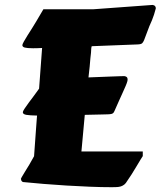

<svg xmlns="http://www.w3.org/2000/svg" viewBox="-20 -739 656 784"><path d="M499.5 -405.3Q497.6 -398.4 492.2 -386Q486.8 -373.5 479.7 -357.9Q472.7 -342.3 464.6 -324.5Q456.5 -306.6 448.7 -288.6Q445.8 -281.7 443.4 -278.6Q440.9 -275.4 435.5 -273.9Q430.2 -272.5 420.7 -272.2Q411.1 -272 394 -271.5L326.2 -270L312.5 -120.6H563V-101.6Q562 -100.6 554.7 -88.6Q547.4 -76.7 537.6 -60.1Q527.8 -43.5 517.1 -26.6Q506.3 -9.8 499 0.5Q494.1 9.3 487.8 14.4Q481.4 19.5 473.9 22Q466.3 24.4 457.3 24.9Q448.2 25.4 437.5 25.4Q393.6 25.4 345.9 23.4Q298.3 21.5 251 18.6Q203.6 15.6 158.4 12Q113.3 8.3 74.7 4.4Q71.3 3.9 68.6 0.5Q65.9 -2.9 65.9 -7.3Q64 -7.3 68.6 -15.6Q73.2 -23.9 81.5 -37.1Q89.8 -50.3 99.9 -67.1Q109.9 -84 119.1 -101.1L127 -210.9Q128.9 -238.8 130.1 -252.4Q131.3 -266.1 131.3 -267.1Q102.1 -267.6 87.6 -270Q73.2 -272.5 73.2 -280.8Q73.2 -284.7 80.3 -295.4Q87.4 -306.2 97.7 -320.1Q107.9 -334 119.4 -349.1Q130.9 -364.3 139.6 -377L151.9 -543H150.4Q139.6 -542.5 130.9 -542.2Q122.1 -542 114.7 -542Q91.3 -542 81.3 -544.7Q71.3 -547.4 71.3 -554.7Q71.3 -558.1 77.1 -568.8Q83 -579.6 91.8 -593.5Q100.6 -607.4 110.4 -622.8Q120.1 -638.2 127.9 -651.4L157.2 -701.2H361.3L602.1 -718.8Q602.5 -718.8 604.7 -718.5Q606.9 -718.3 609.4 -717Q611.8 -715.8 614 -712.9Q616.2 -710 616.2 -704.6L608.9 -679.2Q605.5 -668.5 600.6 -656.5Q595.7 -644.5 589.8 -631.8L568.4 -575.2Q564.9 -566.9 560.5 -562.5Q556.2 -558.1 542 -557.6Q504.9 -556.6 459.2 -554.4Q413.6 -552.2 354.5 -550.3Q352.5 -543.5 352.5 -539.3Q352.5 -535.2 351.6 -523.4L349.1 -501Q348.1 -485.4 346.2 -467.3Q344.2 -449.2 341.3 -422.9Q366.2 -423.8 389.9 -424.8Q413.6 -425.8 433.1 -426.5Q452.6 -427.2 467 -427.7Q481.4 -428.2 487.3 -428.2Q491.2 -428.2 496.1 -425.3Q501 -422.4 501 -414.1Q501 -410.2 499.5 -405.3Z"/></svg>

Font: Carter One
Style: Regular
Weight: 400
Designer: vernon adams
Foundry: vernon adams
Version: Version 1.000